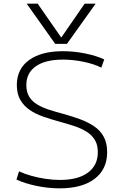

<svg xmlns="http://www.w3.org/2000/svg" viewBox="-20 -1020 676 1050"><path d="M126 -1000H186L314 -816H316L443 -1000H503L346 -780H282ZM306 10Q243 10 179 -3.5Q115 -17 70 -38L84 -83Q114 -69 151.5 -58.5Q189 -48 229.5 -42Q270 -36 308 -36Q407 -36 461 -76Q515 -116 515 -188Q515 -229 498 -256Q481 -283 451.5 -301Q422 -319 383.5 -331.5Q345 -344 301 -356Q257 -368 215.5 -382.5Q174 -397 142 -419Q110 -441 91 -474Q72 -507 72 -555Q72 -643 139 -691.5Q206 -740 324 -740Q385 -740 446.5 -727.5Q508 -715 550 -695L534 -650Q495 -670 437.5 -682Q380 -694 324 -694Q228 -694 176 -657.5Q124 -621 124 -555Q124 -517 139.5 -491.5Q155 -466 183 -449Q211 -432 248 -420Q285 -408 327 -397Q374 -384 416.5 -368.5Q459 -353 493 -330.5Q527 -308 546.5 -273.5Q566 -239 566 -188Q566 -94 497.5 -42Q429 10 306 10Z"/></svg>

Font: M PLUS 1 Light
Style: Regular
Weight: 300
Designer: Coji Morishita
Foundry: UNDERFOREST DESIGN
Version: Version 1.001